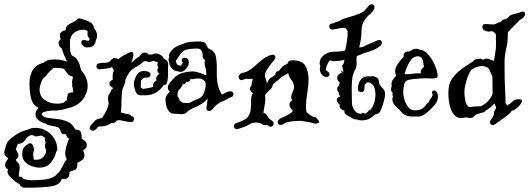

<svg xmlns="http://www.w3.org/2000/svg" viewBox="-96 -547 2476 898"><path d="M20 331Q10 331 4 326Q-2 321 -5 314Q-12 311 -17.5 307.5Q-23 304 -27 299Q-39 291 -50 278.5Q-61 266 -61 256Q-61 253 -60 250Q-59 247 -58 245Q-72 240 -72 226Q-72 214 -64 204L-61 200Q-58 195 -58 195Q-58 194 -58.5 193.5Q-59 193 -59 192Q-66 187 -71 181.5Q-76 176 -76 166Q-76 162 -73 151Q-70 140 -66.5 129.5Q-63 119 -61 117Q-48 100 -20.5 82.5Q7 65 33 60Q48 51 70 51Q101 51 126.5 68.5Q152 86 164 113Q168 122 169 129Q170 134 171 140Q172 146 172 151Q172 159 167 162Q161 189 142.5 213Q124 237 87 237Q72 237 53.5 230.5Q35 224 21.5 210.5Q8 197 8 176Q8 153 15 144Q22 135 35 126Q40 123 44 123Q53 123 58 133Q63 143 63 154Q63 159 61 165L59 170V172Q59 176 60.5 186Q62 196 62 200H77Q95 200 107.5 185.5Q120 171 120 158Q120 152 117 148Q114 142 114 138Q114 133 115.5 127.5Q117 122 117 117V115Q110 107 116 99Q102 87 94 87Q89 88 83.5 89.5Q78 91 73 91Q69 91 65 89Q61 87 57 85Q54 85 51 85Q48 85 45 86Q29 95 20.5 109Q12 123 -8 126Q-10 126 -10.5 125.5Q-11 125 -12 125Q-17 136 -22 152Q-20 156 -19 157L-16 162Q-14 166 -12 170.5Q-10 175 -10 180Q-10 191 -18 196L-22 199Q-19 210 -11.5 214.5Q-4 219 -4 239Q-4 247 -7 262Q-9 277 -7 279Q2 279 6.5 282Q11 285 14 290Q35 296 50 296Q77 296 110 293Q143 290 166 273Q171 263 179 260Q189 247 198 228Q207 209 217 196L214 193Q209 185 209 171Q209 154 215 135Q221 116 226 104L228 101H227Q224 101 220.5 97.5Q217 94 212 81H210Q196 81 192.5 76.5Q189 72 187.5 65.5Q186 59 181 53Q176 47 159 44Q152 42 144.5 41Q137 40 127 37Q124 36 122 34Q120 32 118 31Q99 26 84.5 15.5Q70 5 70 -13Q70 -22 74.5 -29.5Q79 -37 85 -42Q59 -55 50.5 -83Q42 -111 42 -157Q42 -238 109 -254Q115 -261 126.5 -265Q138 -269 160 -269Q187 -269 215 -260L218 -259Q209 -276 202.5 -292.5Q196 -309 193 -320Q186 -325 182 -331Q178 -337 178 -346Q178 -356 188 -363L187 -366Q184 -374 184 -380Q184 -402 211 -405V-406Q211 -421 221 -429Q231 -437 244 -442.5Q257 -448 265 -457Q269 -461 275 -461Q282 -461 290 -457.5Q298 -454 305 -452Q341 -442 344 -415Q350 -408 354 -399.5Q358 -391 358 -381Q358 -369 352 -357Q350 -344 342 -335Q334 -326 319 -326H317Q316 -326 315 -325.5Q314 -325 313 -325Q300 -325 292 -333.5Q284 -342 284 -349Q284 -354 288.5 -357.5Q293 -361 303 -359L312 -357L316 -355Q319 -357 321 -359.5Q323 -362 324 -365L323 -366Q314 -375 313.5 -383.5Q313 -392 314 -402Q310 -404 305 -406Q300 -408 295 -408Q268 -408 249.5 -392.5Q231 -377 231 -348Q231 -314 234 -301.5Q237 -289 242 -286.5Q247 -284 254.5 -279.5Q262 -275 271 -258Q276 -248 278.5 -237Q281 -226 285 -216Q298 -202 306 -184Q314 -166 314 -144Q314 -125 306 -109Q297 -82 273.5 -64Q250 -46 224 -42Q190 -30 160 -30H144Q140 -30 129 -28Q118 -26 108.5 -22.5Q99 -19 99 -13Q104 0 124 3.5Q144 7 170 9.5Q196 12 219 21.5Q242 31 254 55Q257 59 257 59Q277 60 281.5 69.5Q286 79 286 96V102Q295 107 302.5 113.5Q310 120 310 132Q310 141 305 146.5Q300 152 293 156V157Q299 170 299 180Q299 191 291.5 198.5Q284 206 267 214H266V219Q266 236 261 242Q256 248 248 250Q240 252 229 257V260Q229 290 205 290Q202 290 199 290Q196 290 193 289Q186 317 146 324Q106 331 20 331ZM174 -62Q181 -62 188 -63.5Q195 -65 201 -66Q204 -71 209 -74Q213 -77 217 -78Q218 -95 220.5 -105Q223 -115 246 -115V-116Q246 -121 246 -124.5Q246 -128 245 -132Q244 -136 242.5 -141Q241 -146 242 -153Q241 -156 241 -164Q241 -174 245 -183Q244 -191 236 -192Q228 -193 219 -203Q213 -211 209.5 -216.5Q206 -222 201 -226Q173 -231 154 -229Q146 -223 140 -216.5Q134 -210 126 -202Q122 -191 108 -183Q104 -180 99.5 -169Q95 -158 92 -146.5Q89 -135 89 -130Q89 -97 113 -79.5Q137 -62 174 -62Z M348 61Q344 64 338 64Q324 64 324 51Q324 46 329 39Q343 24 349 17Q355 10 376 6Q378 6 379 5.5Q380 5 381 5Q387 -3 395 -17Q403 -31 408.5 -46.5Q414 -62 411 -72Q410 -76 409.5 -79.5Q409 -83 409 -86Q409 -101 416.5 -110Q424 -119 425 -127L431 -132Q432 -133 432 -133.5Q432 -134 432 -134Q432 -138 424 -142Q416 -146 416 -153Q416 -164 422 -168.5Q428 -173 431 -174V-194Q431 -199 432 -205Q433 -211 437 -215Q435 -220 433 -224.5Q431 -229 428 -233Q415 -227 400 -226Q385 -225 371 -223H368Q362 -223 358.5 -227.5Q355 -232 355 -237Q355 -242 358 -246Q361 -250 367 -251Q377 -253 395.5 -253.5Q414 -254 420 -262L423 -266Q427 -271 432.5 -274Q438 -277 445 -275L458 -271Q473 -283 481 -287Q489 -291 508 -301Q516 -304 519 -304Q528 -304 528 -292Q528 -283 524.5 -272Q521 -261 518 -253Q524 -258 536.5 -269Q549 -280 556 -283Q561 -291 567 -296Q573 -301 583 -301Q592 -301 599 -292H615Q619 -294 623 -295.5Q627 -297 632 -297Q643 -297 655.5 -289.5Q668 -282 669 -274Q674 -270 679 -267.5Q684 -265 687 -260Q691 -253 690.5 -246Q690 -239 690 -231Q690 -219 690 -200.5Q690 -182 687 -167Q684 -152 676 -150H670Q657 -129 635 -115Q613 -101 579 -101Q576 -101 575 -102Q572 -101 566 -101Q550 -101 543.5 -109.5Q537 -118 535 -130Q530 -142 530 -152Q530 -167 536 -180Q541 -195 550.5 -205Q560 -215 577 -215Q586 -215 596 -212Q608 -209 608 -198Q608 -192 603 -187.5Q598 -183 589 -184H585Q571 -184 563 -169V-155Q563 -153 562.5 -148.5Q562 -144 562 -140Q568 -132 575 -131Q587 -133 601.5 -136Q616 -139 621 -141Q620 -144 620 -149Q620 -163 637 -171Q634 -176 634 -179Q634 -191 650 -202Q640 -208 640 -219Q640 -225 642 -227Q644 -229 645 -232Q640 -238 640 -244Q640 -247 641 -249.5Q642 -252 642 -253Q642 -255 638 -257Q634 -259 620 -262Q616 -261 611 -259Q606 -257 601 -257Q593 -257 588 -262Q584 -261 580.5 -260.5Q577 -260 574 -258Q566 -249 550.5 -240Q535 -231 520 -221Q510 -211 503 -199Q496 -187 490 -173Q492 -167 485 -150Q478 -133 476 -126Q473 -101 472.5 -86Q472 -71 472 -57Q472 -43 469 -21Q478 -19 486.5 -16.5Q495 -14 505 -13L506 -12Q514 -12 518 -4Q531 -3 531 10Q531 15 527 20Q523 25 515 24Q511 24 496.5 21.5Q482 19 465 15Q461 15 457 15.5Q453 16 449 17Q444 28 431 28H426Q416 33 406.5 38Q397 43 384 44Q374 44 369 44.5Q364 45 362 46Q362 46 360 48Q359 49 357.5 52.5Q356 56 348 61Z M718 -15Q703 -15 694 -26.5Q685 -38 681.5 -53Q678 -68 678 -80Q678 -93 684 -101.5Q690 -110 698 -119L697 -120Q689 -128 689 -137Q689 -149 698.5 -160Q708 -171 715 -179Q732 -199 758 -206Q784 -213 809 -213Q815 -213 834 -207.5Q853 -202 869 -194Q869 -203 868.5 -211.5Q868 -220 865 -230Q864 -235 862.5 -241Q861 -247 861 -253Q861 -260 864 -266Q852 -271 852 -284Q852 -320 827 -320Q796 -320 772 -314Q759 -308 750 -296.5Q741 -285 728 -265Q726 -261 726 -259Q728 -255 729.5 -251.5Q731 -248 733 -245Q740 -240 749 -240Q749 -240 753.5 -245Q758 -250 758 -251V-255Q754 -260 754 -265Q754 -277 769 -277Q776 -277 781.5 -272Q787 -267 787 -255V-251Q787 -241 775 -226Q763 -211 749 -211Q744 -211 738.5 -212.5Q733 -214 728 -215Q724 -215 720 -217Q716 -219 711 -225Q705 -230 700.5 -237Q696 -244 696 -253Q695 -258 693.5 -261.5Q692 -265 692 -266Q692 -271 693.5 -274.5Q695 -278 696 -281Q692 -288 696 -294Q705 -314 722 -325Q739 -336 759 -341Q775 -349 792.5 -351Q810 -353 831 -353Q857 -353 862.5 -347Q868 -341 877 -322Q896 -313 904.5 -303.5Q913 -294 916 -268Q919 -242 918 -215Q917 -188 920.5 -162.5Q924 -137 937 -113Q938 -110 942 -104Q951 -109 960 -114Q969 -119 979 -120H982Q989 -120 992.5 -115.5Q996 -111 996 -106Q996 -102 993 -97.5Q990 -93 984 -92Q978 -91 965 -83Q952 -75 940 -71Q927 -65 917 -56.5Q907 -48 896 -34Q890 -28 883 -28Q867 -28 870 -47Q871 -49 872.5 -61Q874 -73 875 -87Q869 -78 858.5 -69.5Q848 -61 829 -51Q827 -50 821.5 -47.5Q816 -45 813 -44Q803 -40 794 -34.5Q785 -29 776 -21Q772 -17 766.5 -15Q761 -13 752 -13Q748 -13 742 -13.5Q736 -14 729 -15ZM783 -65Q788 -65 790 -66Q816 -79 830 -84.5Q844 -90 851.5 -100.5Q859 -111 865 -138Q865 -140 865.5 -142.5Q866 -145 866 -149Q866 -162 863 -166Q850 -180 832 -180Q822 -180 812.5 -178Q803 -176 794 -177Q792 -164 780 -164H775Q771 -153 761 -153H758Q754 -139 744 -129.5Q734 -120 734 -104V-97Q744 -87 744 -75Q750 -73 754.5 -69.5Q759 -66 763 -66H764Z M1012 57Q1005 57 1001.5 52.5Q998 48 998 43Q998 33 1008 29L1025 23Q1033 20 1041 16Q1049 12 1056 8Q1074 -10 1076.5 -33.5Q1079 -57 1078.5 -78Q1078 -99 1087 -111Q1073 -122 1073 -132Q1073 -140 1079 -144Q1080 -152 1082.5 -161.5Q1085 -171 1086 -178H1052Q1048 -177 1045 -175.5Q1042 -174 1038 -173Q1037 -173 1036 -172.5Q1035 -172 1033 -172Q1027 -172 1023.5 -177Q1020 -182 1020 -187Q1020 -195 1026 -199Q1030 -205 1037 -206Q1042 -207 1046 -208Q1050 -209 1054 -210Q1077 -221 1094.5 -237Q1112 -253 1130 -267.5Q1148 -282 1171 -290Q1174 -291 1178 -291Q1192 -291 1192 -279Q1192 -274 1187 -267Q1181 -260 1170.5 -247Q1160 -234 1151.5 -219Q1143 -204 1143 -191Q1143 -189 1143.5 -187Q1144 -185 1145 -183Q1152 -167 1152 -155Q1158 -170 1163 -176Q1168 -182 1175 -186Q1182 -190 1192 -198V-200Q1192 -211 1204 -214L1208 -215Q1216 -226 1224.5 -234.5Q1233 -243 1249 -249V-251Q1253 -265 1271 -265Q1317 -265 1332 -239.5Q1347 -214 1347 -177Q1347 -146 1341 -111Q1335 -76 1335 -48Q1335 -34 1338 -23Q1339 -21 1348.5 -13.5Q1358 -6 1368 -1L1373 0L1379 1L1382 2Q1382 4 1389 11Q1396 18 1396 23Q1396 31 1378 31Q1374 31 1370 29.5Q1366 28 1361 27Q1351 25 1342 23Q1333 21 1323 20L1315 19Q1314 19 1313 18.5Q1312 18 1312 18Q1300 18 1279.5 19.5Q1259 21 1243 26Q1238 28 1234 30.5Q1230 33 1226 35Q1223 37 1217 37Q1203 37 1203 24Q1203 17 1210 11Q1219 4 1233 -1Q1246 -7 1259 -15Q1272 -23 1273 -29Q1272 -31 1270.5 -33Q1269 -35 1267 -36Q1258 -47 1258 -57Q1258 -67 1263.5 -72Q1269 -77 1272 -79Q1266 -84 1266 -92Q1266 -103 1272.5 -116.5Q1279 -130 1279 -139Q1279 -154 1273 -164Q1267 -174 1260.5 -183Q1254 -192 1252 -205Q1245 -201 1237.5 -196.5Q1230 -192 1222 -188Q1217 -183 1211.5 -178Q1206 -173 1199 -168Q1195 -165 1191 -162Q1187 -159 1182 -154Q1177 -141 1174.5 -136Q1172 -131 1159 -120Q1148 -110 1144 -103V-100Q1144 -97 1144.5 -93.5Q1145 -90 1145 -87Q1145 -70 1141.5 -53Q1138 -36 1136 -19Q1148 -17 1154 -5.5Q1160 6 1168 12Q1174 15 1179 20Q1184 24 1184 31Q1184 37 1179.5 41.5Q1175 46 1170 46Q1165 46 1161 42Q1155 38 1151 37Q1141 41 1129.5 33.5Q1118 26 1101 26Q1094 26 1086.5 28Q1079 30 1072 33Q1067 37 1060 40.5Q1053 44 1045 47L1036 50Q1032 51 1027 53Q1022 55 1017 56Q1016 56 1015 56.5Q1014 57 1012 57Z M1594 16Q1582 16 1570 11Q1567 12 1564 11Q1555 10 1547 3Q1536 -2 1527 -8Q1518 -14 1516 -18Q1515 -21 1515 -24Q1515 -27 1515 -28L1516 -30Q1505 -32 1497 -39Q1489 -46 1494 -56Q1488 -61 1483.5 -67.5Q1479 -74 1479 -80Q1479 -90 1495 -96Q1488 -104 1488 -116Q1481 -121 1481 -130Q1481 -142 1489 -145Q1490 -148 1491 -152.5Q1492 -157 1493 -161Q1481 -170 1481 -183Q1481 -191 1486.5 -197.5Q1492 -204 1503 -205Q1502 -208 1501 -211.5Q1500 -215 1498 -218Q1499 -218 1505.5 -213Q1512 -208 1510 -213L1504 -241Q1513 -246 1515 -267Q1491 -261 1465 -261Q1460 -261 1456.5 -262.5Q1453 -264 1449 -264Q1445 -264 1440 -255.5Q1435 -247 1431.5 -237Q1428 -227 1428 -223Q1428 -219 1432.5 -216Q1437 -213 1439 -211Q1445 -207 1445 -200Q1445 -187 1430 -187Q1418 -187 1407 -201Q1400 -212 1400 -223Q1400 -227 1400.5 -231Q1401 -235 1402 -239V-240Q1399 -245 1399 -250Q1399 -275 1420 -290Q1441 -305 1463 -305Q1483 -306 1493 -306.5Q1503 -307 1518 -311L1519 -315Q1524 -337 1527 -356.5Q1530 -376 1530 -401Q1529 -405 1525 -409.5Q1521 -414 1518 -417Q1503 -417 1488.5 -414Q1474 -411 1460 -409H1457Q1451 -409 1447.5 -413.5Q1444 -418 1444 -423Q1444 -436 1456 -437Q1464 -439 1469 -439Q1472 -445 1480 -445Q1489 -446 1497 -452Q1505 -458 1514 -460Q1529 -465 1558 -473.5Q1587 -482 1607 -495L1629 -520Q1635 -527 1642 -527Q1649 -527 1653 -521Q1657 -515 1654 -506Q1650 -496 1642.5 -488Q1635 -480 1625 -473Q1613 -459 1604 -443.5Q1595 -428 1595 -407Q1595 -386 1592 -365.5Q1589 -345 1584 -325Q1588 -326 1591.5 -326Q1595 -326 1599 -327Q1616 -335 1633.5 -343Q1651 -351 1669 -358Q1675 -360 1677 -360Q1690 -360 1690 -347Q1690 -339 1684 -334Q1671 -322 1650 -313Q1629 -304 1608 -299Q1599 -295 1590.5 -291.5Q1582 -288 1573 -285V-284Q1572 -280 1571.5 -276.5Q1571 -273 1571 -270Q1571 -265 1571.5 -260Q1572 -255 1572 -250Q1572 -243 1570.5 -235.5Q1569 -228 1563 -217Q1553 -197 1551 -176.5Q1549 -156 1549 -133Q1549 -116 1549.5 -99Q1550 -82 1550 -67Q1550 -51 1557.5 -38Q1565 -25 1576 -18L1592 -14Q1599 -19 1603 -19L1611 -15Q1623 -21 1625 -25.5Q1627 -30 1638 -35Q1660 -63 1660 -108Q1660 -124 1655 -137Q1652 -140 1652 -144Q1644 -157 1634 -160Q1632 -161 1630 -161Q1629 -161 1628.5 -161.5Q1628 -162 1627 -162Q1608 -162 1608 -130Q1608 -116 1593 -116Q1588 -116 1583 -119.5Q1578 -123 1578 -130Q1578 -141 1581.5 -155Q1585 -169 1596 -179.5Q1607 -190 1627 -190Q1635 -190 1638 -189Q1642 -191 1646 -191Q1651 -191 1661 -187Q1673 -181 1675 -173Q1677 -165 1678 -155Q1680 -151 1681 -150Q1689 -138 1697 -130.5Q1705 -123 1705 -104Q1705 -96 1700 -76Q1695 -56 1687.5 -37.5Q1680 -19 1673 -16Q1669 -14 1664.5 -13Q1660 -12 1657 -11Q1646 1 1631 8.5Q1616 16 1596 16Z M1830 -2Q1794 -2 1775 -31Q1762 -41 1750.5 -54.5Q1739 -68 1739 -82Q1739 -89 1742 -96Q1737 -107 1741 -111L1742 -112Q1739 -114 1736 -118Q1733 -122 1733 -129Q1733 -139 1737 -144L1736 -145Q1735 -148 1735 -154Q1735 -165 1742.5 -175.5Q1750 -186 1757 -193Q1752 -203 1752 -212Q1752 -232 1766.5 -251Q1781 -270 1792 -282Q1790 -306 1814 -306Q1821 -306 1829.5 -312.5Q1838 -319 1851 -319Q1856 -319 1859 -318Q1862 -317 1865 -315Q1887 -315 1906.5 -292.5Q1926 -270 1938.5 -241Q1951 -212 1951 -190Q1950 -184 1944 -182.5Q1938 -181 1930 -180H1922Q1915 -180 1908.5 -180.5Q1902 -181 1899 -181Q1889 -181 1871 -180Q1853 -179 1835 -177Q1817 -175 1808 -171Q1798 -167 1794 -150Q1790 -133 1790 -110Q1790 -99 1796 -80Q1802 -61 1813.5 -46Q1825 -31 1842 -31Q1864 -31 1875.5 -37Q1887 -43 1894 -54Q1896 -59 1903 -63.5Q1910 -68 1911 -74Q1913 -80 1919 -87Q1925 -94 1927 -101Q1928 -103 1926.5 -106.5Q1925 -110 1925 -114Q1925 -117 1927 -120.5Q1929 -124 1935 -124Q1941 -124 1946.5 -116.5Q1952 -109 1952 -95Q1952 -92 1952 -89Q1952 -86 1951 -83Q1948 -71 1945 -68Q1944 -65 1941 -62Q1938 -59 1935 -54Q1928 -46 1915.5 -33.5Q1903 -21 1888.5 -11.5Q1874 -2 1862 -2ZM1796 -201Q1799 -200 1802 -200Q1805 -200 1808 -200Q1814 -200 1819.5 -200.5Q1825 -201 1831 -202Q1839 -203 1846.5 -203.5Q1854 -204 1859 -204H1873Q1872 -206 1872 -210Q1872 -223 1887 -234Q1885 -245 1883 -258Q1881 -271 1873 -280L1864 -283Q1861 -283 1859 -284Q1837 -283 1825 -265.5Q1813 -248 1806 -230Q1803 -224 1801.5 -217.5Q1800 -211 1796 -201Z M2220 34Q2217 35 2214.5 36.5Q2212 38 2209 38Q2204 38 2199.5 34Q2195 30 2195 24Q2195 20 2200 13Q2205 7 2208.5 0Q2212 -7 2215 -13Q2215 -15 2214.5 -15.5Q2214 -16 2214 -17Q2214 -25 2218 -30.5Q2222 -36 2224 -43Q2224 -47 2221.5 -52Q2219 -57 2216 -63Q2199 -43 2176 -30Q2172 -25 2166 -22L2149 -17Q2145 -16 2140 -14.5Q2135 -13 2130 -11Q2123 -4 2117.5 0.5Q2112 5 2101 5Q2096 5 2092 3.5Q2088 2 2083 2Q2079 2 2073.5 3.5Q2068 5 2061 5Q2042 5 2030 -8Q2018 -21 2011.5 -40Q2005 -59 2003 -79Q2001 -99 2001 -112Q2001 -155 2019 -180Q2037 -205 2063 -224Q2065 -226 2066.5 -227Q2068 -228 2070 -229Q2081 -237 2092 -244Q2103 -251 2114 -258L2116 -260Q2128 -272 2143 -272H2149Q2149 -272 2149.5 -272.5Q2150 -273 2151 -273Q2153 -273 2157.5 -270Q2162 -267 2164 -268Q2174 -273 2178 -273Q2182 -273 2186 -272Q2190 -271 2195 -269Q2200 -268 2205 -266Q2210 -264 2214 -262Q2217 -282 2220.5 -301Q2224 -320 2224 -339Q2224 -347 2223.5 -359.5Q2223 -372 2224 -385Q2220 -392 2214.5 -396.5Q2209 -401 2202 -401H2199Q2197 -400 2194.5 -399.5Q2192 -399 2188 -399Q2188 -399 2185.5 -399.5Q2183 -400 2179 -401Q2160 -406 2160 -421Q2160 -435 2175 -435Q2183 -435 2187.5 -434Q2192 -433 2202 -433H2216Q2225 -436 2231 -440Q2237 -444 2247 -444Q2253 -457 2269 -457Q2280 -463 2283.5 -469Q2287 -475 2303 -480Q2312 -483 2321 -484.5Q2330 -486 2338 -490Q2343 -493 2348 -493Q2360 -493 2360 -481Q2360 -475 2354 -467.5Q2348 -460 2334 -453Q2325 -442 2307.5 -425.5Q2290 -409 2279 -395V-380Q2279 -349 2271.5 -318.5Q2264 -288 2264 -257V-212Q2264 -173 2266 -138Q2268 -103 2269 -65Q2271 -62 2273 -58.5Q2275 -55 2276 -52Q2279 -58 2287 -60Q2297 -68 2305 -75.5Q2313 -83 2333 -83Q2345 -83 2345 -75Q2345 -68 2336.5 -57Q2328 -46 2317.5 -38Q2307 -30 2301 -30H2298L2297 -28Q2294 -21 2277.5 -8Q2261 5 2243.5 17Q2226 29 2220 34ZM2098 -46Q2111 -48 2124 -49Q2137 -50 2153 -50Q2195 -71 2208 -109Q2208 -127 2207.5 -147Q2207 -167 2207 -189Q2200 -206 2192.5 -221.5Q2185 -237 2159 -238Q2152 -238 2139 -235Q2126 -232 2109 -221Q2100 -210 2092.5 -190.5Q2085 -171 2080.5 -150.5Q2076 -130 2076 -115Q2076 -101 2080 -78Q2084 -55 2098 -46Z"/></svg>

Font: RU Serius
Style: Regular
Weight: 400
Designer: Robert E. Leuschke
Foundry: Robert E. Leuschke
Version: Version 1.011; ttfautohint (v1.8.3)